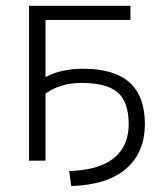

<svg xmlns="http://www.w3.org/2000/svg" viewBox="-20 -542 553 649"><path d="M260.7 -309.6Q367.2 -309.6 418.5 -262.7Q469.7 -215.8 469.7 -123Q469.7 -26.4 406.2 28.3Q342.8 83 220.7 86.9L213.9 36.1Q314.5 33.2 364.7 -7.3Q415 -47.9 415 -122.6Q415 -197.3 377.9 -229.5Q340.8 -261.7 254.9 -261.7Q184.6 -261.7 133.8 -225.6V1H78.1V-522.5H420.9V-474.6H133.8V-281.2Q184.6 -309.6 260.7 -309.6Z"/></svg>

Font: Gen Shin Gothic Light
Style: Regular
Weight: 200
Designer: [Source Han Sans]
Ryoko NISHIZUKA  (kana & ideographs); Paul D. Hunt (Latin, Greek & Cyrillic); Wenlong ZHANG  (bopomofo
Version: Version 1.002.20150607